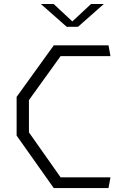

<svg xmlns="http://www.w3.org/2000/svg" viewBox="-20 -962 660 982"><path d="M65 -268.5V-466.5L255 -730H535L545 -675H290L128 -450V-285L290 -55H545L535 0H255ZM321 -825H379L511 -941.5H445.5L350 -852.5L254.5 -941.5H189Z"/></svg>

Font: Monaspace Krypton Var ExLight
Style: Regular
Weight: 200
Designer: Riley Cran and the Lettermatic Team
Version: Version 1.200 (Monaspace Krypton Var)